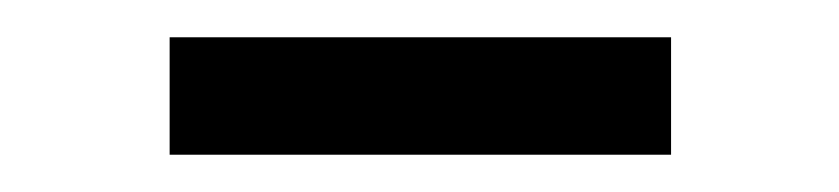

<svg xmlns="http://www.w3.org/2000/svg" viewBox="-20 -742 450 103"><path d="M71 -659V-722H340V-659Z"/></svg>

Font: Georama
Style: Regular
Weight: 400
Designer: Jean-Baptiste Levee
Foundry: Production Type
Version: Version 1.000